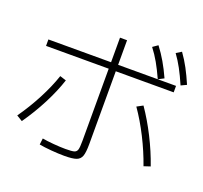

<svg xmlns="http://www.w3.org/2000/svg" viewBox="-138 -976 1215 1147"><g transform="rotate(20 469.0 -402.5)"><path d="M220.7 -3.9 225.6 -43.9Q253.4 -38.6 297.4 -34.9Q341.3 -31.2 374 -31.2Q414.1 -31.2 429 -35.6Q443.8 -40 448.5 -55.4Q453.1 -70.8 453.1 -111.3V-570.3H54.7V-611.3H453.1V-767.6H498V-611.3H866.2V-570.3H498V-107.4Q498 -54.7 489.5 -31Q481 -7.3 457.3 1.2Q433.6 9.8 380.9 9.8Q345.2 9.8 298.1 5.9Q251 2 220.7 -3.9ZM196.3 -429.7 236.3 -417Q211.9 -341.8 169.4 -259.3Q127 -176.8 72.3 -98.6L35.2 -121.1Q87.9 -195.8 129.9 -276.4Q171.9 -356.9 196.3 -429.7ZM685.5 -414.1 723.6 -434.6Q772.9 -363.3 815.9 -278.3Q858.9 -193.4 888.7 -107.4L847.7 -93.8Q818.4 -177.7 775.9 -261.7Q733.4 -345.7 685.5 -414.1ZM652.3 -781.2 684.6 -803.7Q714.4 -764.6 738.5 -723.1Q762.7 -681.6 786.1 -629.9L750 -611.3Q725.6 -665 702.9 -705.1Q680.2 -745.1 652.3 -781.2ZM796.9 -794.9 830.1 -815.4Q858.4 -775.9 880.9 -733.9Q903.3 -691.9 925.8 -639.6L890.6 -623Q866.7 -678.2 844.7 -718.8Q822.8 -759.3 796.9 -794.9Z"/></g></svg>

Font: Pretendard JP ExtraLight
Style: Regular
Weight: 200
Designer: Base glyphs from Inter by Rasmus Andersson; Hangeul glyphs from Noto Sans CJK(Source Han Sans) by Jang Soo-young and Kan
Foundry: Kil Hyung-jin
Version: Version 1.309